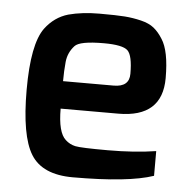

<svg xmlns="http://www.w3.org/2000/svg" viewBox="-44 -579 613 627"><g transform="rotate(5 262.5 -265.0)"><path d="M81 -470Q111 -510 156 -523Q201 -535 257.5 -535Q314 -535 340.5 -533Q367 -531 394 -524.5Q421 -518 437 -505Q453 -492 466 -471Q491 -433 491 -344Q491 -215 347 -215H158Q158 -137 184 -114Q198 -101 216.5 -97Q235 -93 323 -93Q411 -93 481 -104V-23Q399 5 217 5Q117 5 79.5 -55.5Q42 -116 42 -266.5Q42 -417 81 -470ZM375 -348Q375 -408 358.5 -424Q342 -440 280 -440Q201 -440 185 -422Q164 -399 161 -368.5Q158 -338 158 -305H324Q375 -305 375 -348Z"/></g></svg>

Font: Exo
Style: DemiBold
Weight: 600
Designer: Natanael Gama
Version: Version 1.00